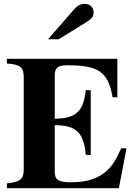

<svg xmlns="http://www.w3.org/2000/svg" viewBox="-20 -983 707 1003"><path d="M231 -778H287L429 -866C461 -886 469 -896 469 -919C469 -945 450 -963 421 -963C401 -963 385 -954 368 -935ZM641 -208H613C583 -143 565 -113 531 -85C484 -46 427 -31 349 -31C284 -31 266 -44 266 -87V-329C375 -329 418 -293 428 -174H454V-512H428C416 -396 372 -364 266 -363V-588C266 -626 279 -642 331 -642C494 -642 545 -609 568 -475H593V-676H16V-651C85 -647 104 -631 104 -580V-101C104 -49 90 -33 16 -25V0H601Z"/></svg>

Font: STIXGeneral
Style: Bold
Weight: 700
Designer: MicroPress Inc., with final additions and corrections provided by Coen Hoffman, Elsevier (retired)
Version: Version 1.1.0